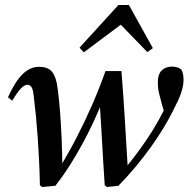

<svg xmlns="http://www.w3.org/2000/svg" viewBox="-20 -744 764 770"><path d="M140 -1Q139 -57 136.5 -105Q134 -153 131 -196Q128 -239 124 -280Q120 -321 115 -361Q112 -388 105.5 -396Q99 -404 90 -404Q78 -404 64 -389.5Q50 -375 29 -340L12 -354Q40 -416 70 -446Q100 -476 137 -476Q174 -476 190 -454.5Q206 -433 211 -390Q217 -347 221 -293Q225 -239 227.5 -180Q230 -121 230 -63L215 -64L220 -73Q256 -132 288.5 -195Q321 -258 350 -324.5Q379 -391 403 -459H467Q471 -409 474.5 -359Q478 -309 481 -259Q484 -209 487 -159Q490 -109 493 -60L477 -62L483 -70Q513 -107 540.5 -144.5Q568 -182 593 -222.5Q618 -263 641 -309Q646 -318 650 -328Q654 -338 658 -348L645 -273L629 -327Q623 -349 619 -365Q615 -381 614 -392Q613 -403 613 -412Q613 -447 629 -462Q645 -477 670 -477Q682 -477 692 -473.5Q702 -470 708 -464Q712 -456 714 -446.5Q716 -437 716 -424Q716 -405 710 -383.5Q704 -362 694 -340.5Q684 -319 672 -296Q656 -264 634 -228Q612 -192 584.5 -153.5Q557 -115 524.5 -76Q492 -37 455 1L409 6L400 -1Q397 -44 394.5 -87Q392 -130 389.5 -173Q387 -216 384.5 -258.5Q382 -301 379 -344L394 -347L388 -331Q373 -294 353.5 -252Q334 -210 310 -166Q286 -122 259 -79.5Q232 -37 202 1L149 6ZM571 -535 443 -667H494L316 -534L299 -553L455 -724H497L593 -551Z"/></svg>

Font: Source Serif 4 48pt SemiBold
Style: Italic
Weight: 600
Italic angle: -12°
Designer: Frank Grießhammer
Foundry: Adobe Systems Incorporated
Version: Version 4.004;hotconv 1.0.116;makeotfexe 2.5.65601